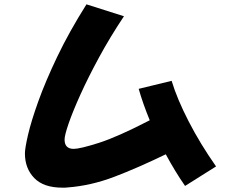

<svg xmlns="http://www.w3.org/2000/svg" viewBox="-20 -833 1040 886"><path d="M292 32Q286 33 280 33H268Q181 33 138 -11.5Q95 -56 95 -125Q95 -149 109.5 -211.5Q124 -274 157 -366Q190 -458 244.5 -572Q299 -686 379 -813L552 -758Q488 -662 437.5 -569Q387 -476 351.5 -397.5Q316 -319 297 -264Q278 -209 278 -189Q278 -146 320 -146Q349 -146 435.5 -173.5Q522 -201 671 -278Q639 -356 620 -423L772 -460Q797 -377 850.5 -273Q904 -169 977 -65L834 25Q811 -8 788.5 -45Q766 -82 745 -121Q615 -58 507 -17Q399 24 292 32Z"/></svg>

Font: Mochiy Pop One
Style: Regular
Weight: 400
Designer: FONTDASU
Foundry: FONTDASU / Google Inc. / Adobe
Version: Version 2.000